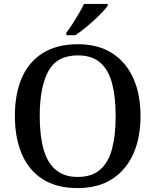

<svg xmlns="http://www.w3.org/2000/svg" viewBox="-20 -951 794 981"><path d="M377 10Q269 10 197.5 -36Q126 -82 91 -165Q56 -248 56 -359Q56 -470 91 -552Q126 -634 198 -679.5Q270 -725 378 -725Q481 -725 552.5 -679.5Q624 -634 661 -551.5Q698 -469 698 -358Q698 -247 661 -164.5Q624 -82 552.5 -36Q481 10 377 10ZM377 -47Q449 -47 491.5 -84Q534 -121 552.5 -190.5Q571 -260 571 -358Q571 -456 552.5 -525.5Q534 -595 491.5 -631.5Q449 -668 378 -668Q271 -668 227 -587Q183 -506 183 -358Q183 -260 202 -190.5Q221 -121 264 -84Q307 -47 377 -47ZM319 -784Q334 -803 350.5 -829Q367 -855 383 -882Q399 -909 409 -931H530V-921Q521 -908 502 -888Q483 -868 459 -846Q435 -824 410.5 -804.5Q386 -785 365 -771H319Z"/></svg>

Font: Noto Serif Hebrew Medium
Style: Regular
Weight: 500
Version: Version 2.003